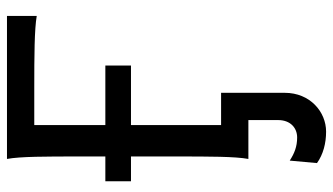

<svg xmlns="http://www.w3.org/2000/svg" viewBox="-228 -526 982 567"><g transform="rotate(-90 263.5 -242.0)"><path d="M12.2 -346.7H85.4V-212.4C85.4 -116.2 85.4 -39.1 78.1 0H192.9V87.9C192.9 124.5 169.4 144 141.6 144C114.3 144 94.2 135.7 73.2 122.1L65.9 202.6C91.8 221.2 125 229.5 158.7 229.5C217.3 229.5 273.4 182.1 273.4 107.4V-80.6H178.2V-346.7H354V-422.4H178.2V-632.3H287.6C383.8 -632.3 461.4 -631.8 500.5 -625V-712.9H78.1C85.4 -673.8 85.4 -596.7 85.4 -500.5V-422.4H12.2Z"/></g></svg>

Font: Andika
Style: Regular
Weight: 400
Designer: Victor Gaultney, Annie Olsen, Julie Remington, Don Collingsworth, Eric Hays
Foundry: SIL International
Version: Version 1.000